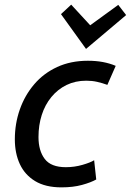

<svg xmlns="http://www.w3.org/2000/svg" viewBox="-20 -795 564 828"><path d="M245 13Q176 13 131.5 -14Q87 -41 65.5 -87.5Q44 -134 44 -194Q44 -262 65.5 -323Q87 -384 127.5 -431.5Q168 -479 226.5 -506Q285 -533 359 -533Q394 -533 423.5 -527.5Q453 -522 479 -511L443 -429Q421 -437 399 -442Q377 -447 352 -447Q305 -447 267 -428.5Q229 -410 201.5 -376.5Q174 -343 160 -299Q146 -255 146 -204Q146 -145 173 -109.5Q200 -74 264 -74Q301 -74 335.5 -84Q370 -94 386 -104L395 -21Q372 -8 333.5 2.5Q295 13 245 13ZM351 -584 243 -734 287 -775 369 -686 490 -774 524 -730Z"/></svg>

Font: Ubuntu Sans Medium
Style: Italic
Weight: 500
Italic angle: -13.5°
Designer: Dalton Maag Ltd
Foundry: Dalton Maag Ltd
Version: Version 1.006